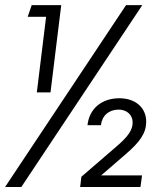

<svg xmlns="http://www.w3.org/2000/svg" viewBox="-55 -748 632 768"><path d="M92.3 -378.4H147L189.9 -727.5H71.8L55.7 -680.7H129.4ZM-34.7 0H30.3L514.2 -727.5H449.2ZM265.6 0H506.8L513.2 -46.4H349.6L446.8 -130.4C506.3 -181.2 529.8 -216.8 529.8 -261.2C529.8 -317.4 486.8 -355 422.4 -355C351.6 -355 302.2 -313.5 294.9 -247.1H348.6C353 -285.2 380.4 -309.6 419.4 -309.6C452.1 -309.6 475.6 -288.6 475.6 -258.3C475.6 -228 457.5 -202.1 412.1 -163.1L270.5 -41Z"/></svg>

Font: Guggenheim Sans Display Light
Style: Italic
Weight: 300
Italic angle: -7°
Designer: Modified by Tom Baber under direction of Pentagram Design 2023
Foundry: rsms
Version: Version 1.001;Glyphs 3.1.2 (3151)